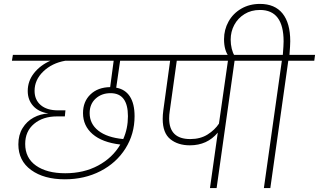

<svg xmlns="http://www.w3.org/2000/svg" viewBox="-20 -963 1633 983"><path d="M595 -652 575 -514Q621 -506 645 -469Q669 -432 669 -368Q669 -277 622.5 -203Q576 -129 494.5 -87Q413 -45 312 -45Q205 -45 139.5 -92.5Q74 -140 74 -224Q74 -272 95.5 -307Q117 -342 152 -361Q187 -380 228 -382Q177 -390 149.5 -421Q122 -452 122 -497Q122 -548 154 -588.5Q186 -629 238 -652H41L46 -682H792L788 -652ZM562 -652H314Q246 -640 201.5 -597Q157 -554 157 -498Q157 -452 188.5 -425Q220 -398 277 -398H315L312 -367H271Q200 -367 154.5 -329Q109 -291 109 -226Q109 -154 164.5 -115Q220 -76 314 -76Q409 -76 482.5 -115.5Q556 -155 596 -223Q503 -234 454 -276.5Q405 -319 405 -384Q405 -443 443 -479.5Q481 -516 544 -517ZM546 -486Q500 -486 469.5 -458Q439 -430 439 -384Q439 -329 483.5 -294Q528 -259 611 -251Q635 -305 635 -368Q635 -486 546 -486Z M1313 -652H1181L1089 0H1055L1095 -284Q1041 -219 952 -219Q891 -219 852 -250.5Q813 -282 813 -354Q813 -375 816 -397L851 -652H761L765 -682H1318ZM1101 -330 1147 -652H885L849 -394Q846 -375 846 -357Q846 -251 954 -251Q1006 -251 1043 -274.5Q1080 -298 1101 -330Z M1589 -652H1456L1364 0H1331L1423 -652H1290L1295 -682H1428Q1432 -732 1432 -751Q1432 -912 1311 -912Q1266 -912 1232 -891Q1198 -870 1179.5 -835.5Q1161 -801 1161 -760Q1161 -736 1166.5 -713.5Q1172 -691 1181 -678L1152 -673Q1127 -705 1127 -762Q1127 -811 1150 -852.5Q1173 -894 1215 -918.5Q1257 -943 1311 -943Q1387 -943 1426.5 -894Q1466 -845 1466 -752Q1466 -732 1462 -682H1593Z"/></svg>

Font: FiraGO UltraLight
Style: Italic
Weight: 200
Italic angle: -8°
Designer: bBox Type GmbH
Foundry: bBox Type GmbH
Version: Version 1.001